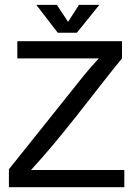

<svg xmlns="http://www.w3.org/2000/svg" viewBox="-20 -780 559 800"><path d="M17.1 0V-74.7L328.6 -464.4Q343.8 -482.9 359.4 -501Q375 -519 391.6 -536.6H52.2V-608.4H488.3V-536.6Q441.9 -480 395.5 -420.2Q349.1 -360.4 302 -300.8Q254.9 -241.2 206.8 -183.3Q158.7 -125.5 109.4 -71.8H498V0ZM263.7 -689 309.1 -759.8H394L300.3 -643.6H220.7L131.3 -759.8H216.8Z"/></svg>

Font: AKL 022
Style: Regular
Weight: 400
Designer: AKL
Foundry: AKL
Version: Version 2.053;August 19, 2024;FontCreator 13.0.0.2675 64-bit